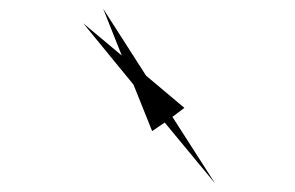

<svg xmlns="http://www.w3.org/2000/svg" viewBox="-20 -594 689 448"><path d="M264.2 -464.4 220.7 -573.7 320.8 -417.5 410.2 -342.3 382.3 -321.3 481.9 -166 364.3 -308.1 335 -288.1 291.5 -396.5 174.3 -539.6Z"/></svg>

Font: Vazirmatn RD UI Medium
Style: Regular
Weight: 500
Designer: Saber Rastikerdar
Foundry: Saber Rastikerdar
Version: Version 33.003